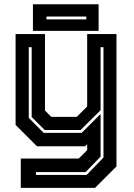

<svg xmlns="http://www.w3.org/2000/svg" viewBox="-20 -704 643 924"><path d="M158 0 55 -103V-540H196.5V-172L227 -141.5H349.5L399.5 -191.5V-540H540.5V97L437.5 200H80V59H359L399.5 18.5V-10L389.5 0ZM153 138H397L478 54V-477H464V-173.5L368 -78.5H195L132.5 -141V-477H118.5V-137L190 -64.5H373L464 -155.5V50L392 124H153ZM138.5 -555.5V-683.5H454.5V-555.5ZM203.5 -610.5H395.5V-624.5H203.5Z"/></svg>

Font: Tourney Thin
Style: Regular
Weight: 100
Designer: Tyler Finck
Foundry: Etcetera Type Co
Version: Version 1.015